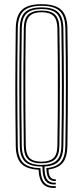

<svg xmlns="http://www.w3.org/2000/svg" viewBox="-20 -826 407 940"><path d="M253.2 93.8Q211.5 96.5 191.4 75.5Q171.2 54.5 168.8 4.8Q110.5 2 84.2 -24.8Q58 -51.5 57.2 -112Q56.2 -192.5 55.6 -262.4Q55 -332.2 55 -399.1Q55 -466 55.6 -536.1Q56.2 -606.2 57.2 -687.2Q58.2 -750.5 87.6 -778Q117 -805.5 183.5 -805.5Q250 -805.5 279.5 -778.2Q309 -751 310 -687.2Q311.2 -610.2 311.8 -544.2Q312.2 -478.2 312.2 -413.2Q312.2 -348.2 311.8 -275.4Q311.2 -202.5 310 -112Q309 -56.2 287.6 -29.5Q266.2 -2.8 217.5 3.8Q218 30.8 227 41.8Q236 52.8 253.2 51.8V60.2Q229.2 61.8 218.4 46.9Q207.5 32 207.2 -3.2Q256.2 -7.5 277.8 -32.8Q299.2 -58 300 -112Q301.2 -194 301.9 -264.8Q302.5 -335.5 302.5 -402.5Q302.5 -469.5 302 -538.8Q301.5 -608 300 -687Q299.2 -746.8 271.9 -772.1Q244.5 -797.5 183.5 -797.5Q122.2 -797.5 95.1 -771.9Q68 -746.2 67 -687Q66 -613.8 65.4 -546.6Q64.8 -479.5 64.8 -412.4Q64.8 -345.2 65.4 -271.8Q66 -198.2 67 -112Q67.8 -54.8 93.6 -29.2Q119.5 -3.8 178 -2.8Q179 46.2 196.9 67Q214.8 87.8 253.2 85.2ZM253.2 77Q217.8 79.5 202.4 58.6Q187 37.8 188 -10.8Q129.2 -10 103.5 -33.5Q77.8 -57 76.8 -112Q75.8 -191.2 75.1 -262.1Q74.5 -333 74.5 -401.2Q74.5 -469.5 75.1 -539.6Q75.8 -609.8 76.8 -687Q77.8 -742.2 102.5 -766Q127.2 -789.8 183.5 -789.8Q240.2 -789.8 264.9 -765.8Q289.5 -741.8 290.2 -687Q291.5 -609 292.1 -540.2Q292.8 -471.5 292.8 -404.6Q292.8 -337.8 292.2 -266.4Q291.8 -195 290.2 -112.2Q289.8 -60.8 268.2 -36.9Q246.8 -13 197.8 -10.8Q197 33 210.1 51.8Q223.2 70.5 253.2 68.5ZM183.5 -18.5Q233.5 -18.5 256.6 -39.8Q279.8 -61 280.5 -112.2Q281.8 -192.5 282.4 -263.6Q283 -334.8 283 -402.5Q283 -470.2 282.4 -539.9Q281.8 -609.5 280.5 -687Q279.8 -738.2 257.1 -760Q234.5 -781.8 183.5 -781.8Q133.2 -781.8 110.4 -760.2Q87.5 -738.8 86.5 -687Q85.2 -588.8 84.6 -499.1Q84 -409.5 84.5 -315.9Q85 -222.2 86.5 -112.2Q87.5 -62 110 -40.2Q132.5 -18.5 183.5 -18.5ZM183.5 -26.5Q138 -26.5 117.6 -46.2Q97.2 -66 96.5 -112.2Q95.2 -212.8 94.6 -303.9Q94 -395 94.5 -487.9Q95 -580.8 96.5 -686.5Q97.2 -735 118.2 -754.6Q139.2 -774.2 183.5 -774.2Q229.2 -774.2 249.6 -754.1Q270 -734 270.8 -686.8Q271.8 -616.2 272.5 -549.2Q273.2 -482.2 273.2 -413.8Q273.2 -345.2 272.6 -271.1Q272 -197 270.8 -112.2Q270 -64.8 248.9 -45.6Q227.8 -26.5 183.5 -26.5ZM183.5 -34.5Q222.2 -34.5 241.4 -51.8Q260.5 -69 261 -113.5Q262.2 -190.8 262.8 -262.8Q263.2 -334.8 263.2 -404.1Q263.2 -473.5 262.8 -543.2Q262.2 -613 261 -685.8Q260.5 -730.2 241.6 -748.2Q222.8 -766.2 183.5 -766.2Q144.8 -766.2 125.9 -748.5Q107 -730.8 106.2 -686Q105 -611 104.5 -542.8Q104 -474.5 103.9 -407Q103.8 -339.5 104.4 -267.4Q105 -195.2 106.2 -112.5Q107 -72 124.2 -53.2Q141.5 -34.5 183.5 -34.5Z"/></svg>

Font: Big Shoulders Inline Text ExtraLight
Style: Regular
Weight: 250
Version: Version 2.002